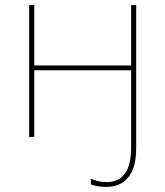

<svg xmlns="http://www.w3.org/2000/svg" viewBox="-20 -540 652 757"><path d="M497 41C497 133 465 178 399 178C379 178 358 173 338 165V187C357 194 379 197 399 197C475 197 517 144 517 46V-520H497V-282H115V-520H95V0H115V-263H497Z"/></svg>

Font: Fixel Display Thin
Style: Regular
Weight: 100
Designer: AlfaBravo + MacPaw
Foundry: Kyrylo Tkachov, Marchela Mozhyna, Serhii Makarenko, Maria Weinstein, Zakhar Kryvoshyya
Version: Version 1.211